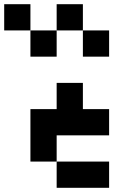

<svg xmlns="http://www.w3.org/2000/svg" viewBox="-145 -895 665 915"><path d="M0 -875V-750H-125V-875ZM125 -750V-875H250V-750ZM0 -625V-750H125V-625ZM250 -625V-750H375V-625ZM125 -125H0V-375H125V-500H250V-375H375V-250H125ZM125 0V-125H375V0Z"/></svg>

Font: Tiny5
Style: Regular
Weight: 400
Designer: Stefan Schmidt
Foundry: Made with Bits'n'Picas by Kreative Software
Version: Version 1.002; ttfautohint (v1.8.4.7-5d5b)